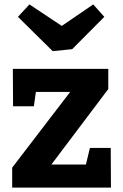

<svg xmlns="http://www.w3.org/2000/svg" viewBox="-20 -847 554 867"><path d="M480 -179 481 0H35V-90L297 -432H142L133 -367H39L38 -536H469V-445L212 -104H368L386 -179ZM401 -827 451 -771 306 -625 218 -616 61 -771 113 -827 259 -730Z"/></svg>

Font: Bitter Pro OGT
Style: Bold
Weight: 700
Designer: Sol Matas, and Bitter project Authors
Foundry: Sol Matas
Version: Version 2.110